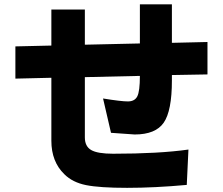

<svg xmlns="http://www.w3.org/2000/svg" viewBox="-20 -819 1040 896"><path d="M51.8 -452.1V-602.5L219.7 -606.4V-774.4H376V-610.4L632.8 -616.2V-798.8H782.2V-619.1L948.2 -623V-471.7L782.2 -468.8V-443.4Q782.2 -301.8 744.1 -246.6Q706.1 -191.4 608.4 -191.4L498 -199.2L460.9 -359.4Q544.9 -345.7 576.7 -345.7Q608.4 -345.7 620.6 -369.1Q632.8 -392.6 632.8 -464.8L376 -459V-177.7Q376 -135.7 405.8 -118.7Q435.5 -101.6 507.8 -101.6Q721.7 -101.6 859.4 -121.1L851.6 43.9Q701.2 57.6 573.2 57.6Q445.3 57.6 381.8 44.9Q318.4 32.2 280.3 -5.9Q219.7 -64.5 219.7 -162.1V-456.1Z"/></svg>

Font: GenEi M Gothic v2 Heavy
Style: Regular
Weight: 800
Version: Version 2.0